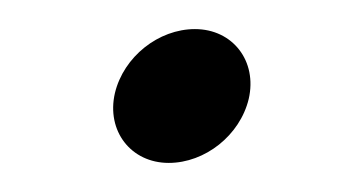

<svg xmlns="http://www.w3.org/2000/svg" viewBox="-20 -104 232 132"><path d="M59 -40C53 -14 70 8 96 8C121 8 145 -11 151 -36C157 -62 140 -84 114 -84C89 -84 65 -65 59 -40Z"/></svg>

Font: Electronic
Style: BlkIt
Weight: 900
Version: Version 1.011